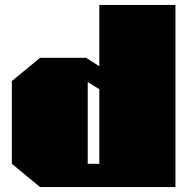

<svg xmlns="http://www.w3.org/2000/svg" viewBox="-20 -757 763 777"><path d="M142 0 28 -94V-429L142 -523H328L382 -489V-737H690V0ZM335 -94H382V-396L335 -425Z"/></svg>

Font: Tomorrow Black
Style: Regular
Weight: 900
Designer: Tony de Marco, Monica Rizzolli
Foundry: Just in Type
Version: Version 2.002